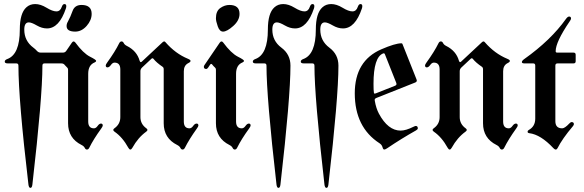

<svg xmlns="http://www.w3.org/2000/svg" viewBox="-20 -727 2877 946"><path d="M3.4 0ZM308.1 -598.6Q308.1 -609.9 314.5 -620.6Q327.1 -643.6 337.6 -673.1Q348.1 -702.6 381.8 -702.6Q431.6 -702.6 431.6 -658.7Q431.6 -627.4 407 -599.4Q382.3 -571.3 350.6 -571.3Q308.1 -571.3 308.1 -598.6ZM15.6 -436Q77.6 -458.5 77.6 -581.1Q77.6 -662.1 109.9 -690.9Q127.4 -707 153.6 -707Q179.7 -707 209.2 -689Q238.8 -670.9 257.8 -670.9Q276.9 -670.9 284.2 -692.9Q289.1 -707 297.4 -707Q306.6 -707 306.6 -696.8Q306.6 -691.4 304.7 -685.5Q271.5 -586.9 211.4 -586.9Q186.5 -586.9 160.9 -601.8Q135.3 -616.7 122.1 -616.7Q99.6 -616.7 99.6 -581.1Q99.6 -525.4 144.5 -492.2Q153.8 -485.4 161.6 -476.6Q169.4 -467.8 180.2 -467.8H290Q300.8 -467.8 306.6 -476.6L334 -516.6Q338.4 -522.9 342.5 -522.9Q346.7 -522.9 351.1 -517.6Q390.1 -464.8 423.3 -447.8Q453.6 -432.6 453.6 -427.5Q453.6 -422.4 446.3 -419.4Q414.6 -406.7 414.6 -363.3V-128.4Q414.6 -94.7 442.9 -94.7Q452.6 -94.7 460.9 -106.4Q469.2 -118.2 477.5 -118.2Q486.3 -118.2 486.3 -108.4Q486.3 -104 478.5 -93.3Q440.9 -41.5 419.9 1Q415.5 9.8 408.4 9.8Q401.4 9.8 397.5 1.5Q393.6 -6.8 381.8 -12.7Q315.4 -45.9 315.4 -119.6V-383.3Q315.4 -390.1 311.5 -393.6Q303.7 -400.9 299.8 -405.8Q293.9 -414.6 282.2 -414.6H199.2Q189 -414.6 189 -403.8Q189 -248.5 139.6 182.1Q137.7 198.7 129.9 198.7Q122.1 198.7 120.1 182.1Q70.8 -236.8 70.8 -403.8Q70.8 -414.6 60.5 -414.6H19Q3.4 -414.6 3.4 -423.1Q3.4 -431.6 15.6 -436Z M501 -404.8Q501 -409.2 508.8 -419.9Q546.4 -471.7 567.4 -514.2Q571.8 -522.9 578.9 -522.9Q585.9 -522.9 589.8 -514.6Q593.8 -506.3 605.5 -500.5Q654.3 -476.1 668 -427.7Q670.4 -420.9 673.3 -420.9Q676.3 -420.9 679.2 -423.8L781.2 -519Q785.6 -522.9 789.1 -522.9Q792.5 -522.9 795.4 -519Q844.2 -462.9 905.8 -437.5Q918.9 -432.1 918.9 -426.8Q918.9 -421.4 907.7 -416Q885.7 -404.8 885.7 -376V-128.4Q885.7 -94.7 913.6 -94.7Q923.3 -94.7 931.6 -106.4Q939.9 -118.2 948.7 -118.2Q957.5 -118.2 957.5 -108.4Q957.5 -104 949.7 -93.3Q912.6 -41.5 891.1 1Q886.7 9.8 879.6 9.8Q872.6 9.8 868.7 1.5Q864.7 -6.8 853 -12.7Q786.6 -45.9 786.6 -119.6V-387.2Q786.6 -394 781.7 -397.5Q751.5 -418 735.8 -437.5Q733.9 -439.9 731.2 -439.9Q728.5 -439.9 726.1 -437.5L680.2 -394.5Q671.9 -386.7 671.9 -376.5V-149.9Q671.9 -115.7 701.2 -94.7Q706.5 -90.8 706.5 -86.7Q706.5 -82.5 700.2 -78.1Q660.2 -49.3 632.3 1Q627.4 9.8 622.3 9.8Q617.2 9.8 612.3 1Q583.5 -51.3 544.4 -78.1Q538.1 -82.5 538.1 -86.7Q538.1 -90.8 543.5 -94.7Q572.8 -115.2 572.8 -149.9V-384.8Q572.8 -418.5 544.4 -418.5Q534.7 -418.5 526.4 -406.7Q518.1 -395 509.5 -395Q501 -395 501 -404.8Z M984.4 0ZM1043.9 -637.2Q1043.9 -672.4 1065.4 -687.5Q1086.9 -702.6 1110.4 -702.6Q1160.2 -702.6 1160.2 -658.7Q1160.2 -626.5 1129.2 -598.9Q1098.1 -571.3 1079.1 -571.3Q1062 -571.3 1053 -596.9Q1043.9 -622.6 1043.9 -637.2ZM984.4 -397.9Q984.4 -401.9 987.3 -406.2L1062.5 -516.6Q1066.9 -522.9 1071.3 -522.9Q1075.7 -522.9 1079.6 -517.6Q1118.7 -464.8 1151.9 -447.8Q1182.1 -432.6 1182.1 -427.5Q1182.1 -422.4 1174.8 -419.4Q1143.1 -406.7 1143.1 -363.3V-128.4Q1143.1 -94.7 1171.4 -94.7Q1181.2 -94.7 1189.5 -106.4Q1197.8 -118.2 1206.1 -118.2Q1214.8 -118.2 1214.8 -108.4Q1214.8 -104 1207 -93.3Q1169.4 -41.5 1148.4 1Q1144 9.8 1137 9.8Q1129.9 9.8 1126 1.5Q1122.1 -6.8 1110.4 -12.7Q1043.9 -45.9 1043.9 -119.6V-383.3Q1043.9 -390.1 1040 -393.6Q1031.7 -400.9 1025.4 -409.2Q1023.4 -412.1 1020.5 -412.1Q1018.1 -412.1 1015.1 -408.2L1005.9 -394.5Q1001 -387.2 996.1 -387.2Q984.4 -387.2 984.4 -397.9Z M1225.6 0ZM1237.8 -436Q1299.8 -458.5 1299.8 -581.1Q1299.8 -662.1 1332 -690.9Q1349.6 -707 1375.7 -707Q1401.9 -707 1431.4 -689Q1460.9 -670.9 1480 -670.9Q1499 -670.9 1506.3 -692.9Q1511.2 -707 1519.5 -707Q1528.8 -707 1528.8 -696.8Q1528.8 -691.4 1526.9 -685.5Q1493.7 -586.9 1433.6 -586.9Q1408.7 -586.9 1383.1 -601.8Q1357.4 -616.7 1344.2 -616.7Q1321.8 -616.7 1321.8 -581.1Q1321.8 -525.4 1366.5 -492.2Q1411.1 -459 1411.1 -403.8Q1411.1 -248.5 1361.8 182.1Q1359.9 198.7 1352.1 198.7Q1344.2 198.7 1342.3 182.1Q1293 -248.5 1293 -403.8Q1293 -414.6 1282.7 -414.6H1241.2Q1225.6 -414.6 1225.6 -423.1Q1225.6 -431.6 1237.8 -436Z M1461.9 0ZM1474.1 -436Q1536.1 -458.5 1536.1 -581.1Q1536.1 -662.1 1568.4 -690.9Q1585.9 -707 1612.1 -707Q1638.2 -707 1667.7 -689Q1697.3 -670.9 1716.3 -670.9Q1735.4 -670.9 1742.7 -692.9Q1747.6 -707 1755.9 -707Q1765.1 -707 1765.1 -696.8Q1765.1 -691.4 1763.2 -685.5Q1730 -586.9 1669.9 -586.9Q1645 -586.9 1619.4 -601.8Q1593.8 -616.7 1580.6 -616.7Q1558.1 -616.7 1558.1 -581.1Q1558.1 -525.4 1602.8 -492.2Q1647.5 -459 1647.5 -403.8Q1647.5 -248.5 1598.1 182.1Q1596.2 198.7 1588.4 198.7Q1580.6 198.7 1578.6 182.1Q1529.3 -248.5 1529.3 -403.8Q1529.3 -414.6 1519 -414.6H1477.5Q1461.9 -414.6 1461.9 -423.1Q1461.9 -431.6 1474.1 -436Z M1728 -267.1Q1728 -427.2 1858.4 -483.9Q1926.8 -513.7 1958 -513.7Q1961.4 -513.7 1962.9 -510.3L2032.2 -335.9Q2033.7 -333 2033.7 -330.1Q2033.7 -323.7 2025.4 -320.3L1835 -244.6Q1826.2 -241.2 1826.2 -234.9Q1826.2 -232.4 1826.7 -230Q1833 -193.4 1846.7 -167.5Q1891.6 -83.5 1954.1 -83.5Q1979.5 -83.5 2018.6 -103Q2025.4 -106.4 2028.3 -106.4Q2038.6 -106.4 2038.6 -94.7Q2038.6 -89.4 2029.8 -84.5Q1957.5 -43.9 1887.7 3.4Q1878.4 9.8 1873 9.8Q1867.7 9.8 1864.5 -2Q1861.3 -13.7 1850.1 -21Q1728 -100.1 1728 -267.1ZM1820.3 -314Q1820.3 -280.8 1822.3 -270Q1823.2 -265.6 1825.9 -265.6Q1828.6 -265.6 1832 -267.1L1926.8 -304.7Q1933.6 -307.6 1933.6 -313.5Q1933.6 -315.9 1932.1 -319.3L1876.5 -459.5Q1874.5 -464.4 1871.8 -464.4Q1869.1 -464.4 1868.2 -463.9Q1820.3 -445.8 1820.3 -314Z M2074.2 -404.8Q2074.2 -409.2 2082 -419.9Q2119.6 -471.7 2140.6 -514.2Q2145 -522.9 2152.1 -522.9Q2159.2 -522.9 2163.1 -514.6Q2167 -506.3 2178.7 -500.5Q2227.5 -476.1 2241.2 -427.7Q2243.7 -420.9 2246.6 -420.9Q2249.5 -420.9 2252.4 -423.8L2354.5 -519Q2358.9 -522.9 2362.3 -522.9Q2365.7 -522.9 2368.7 -519Q2417.5 -462.9 2479 -437.5Q2492.2 -432.1 2492.2 -426.8Q2492.2 -421.4 2481 -416Q2459 -404.8 2459 -376V-128.4Q2459 -94.7 2486.8 -94.7Q2496.6 -94.7 2504.9 -106.4Q2513.2 -118.2 2522 -118.2Q2530.8 -118.2 2530.8 -108.4Q2530.8 -104 2522.9 -93.3Q2485.8 -41.5 2464.4 1Q2460 9.8 2452.9 9.8Q2445.8 9.8 2441.9 1.5Q2438 -6.8 2426.3 -12.7Q2359.9 -45.9 2359.9 -119.6V-387.2Q2359.9 -394 2355 -397.5Q2324.7 -418 2309.1 -437.5Q2307.1 -439.9 2304.4 -439.9Q2301.8 -439.9 2299.3 -437.5L2253.4 -394.5Q2245.1 -386.7 2245.1 -376.5V-149.9Q2245.1 -115.7 2274.4 -94.7Q2279.8 -90.8 2279.8 -86.7Q2279.8 -82.5 2273.4 -78.1Q2233.4 -49.3 2205.6 1Q2200.7 9.8 2195.6 9.8Q2190.4 9.8 2185.5 1Q2156.7 -51.3 2117.7 -78.1Q2111.3 -82.5 2111.3 -86.7Q2111.3 -90.8 2116.7 -94.7Q2146 -115.2 2146 -149.9V-384.8Q2146 -418.5 2117.7 -418.5Q2107.9 -418.5 2099.6 -406.7Q2091.3 -395 2082.8 -395Q2074.2 -395 2074.2 -404.8Z M2563 -436Q2693.8 -528.8 2768.6 -633.8Q2776.9 -645.5 2784.2 -645.5Q2793.5 -645.5 2793.5 -635.7Q2793.5 -630.4 2786.1 -620.6Q2717.8 -520 2717.8 -474.6Q2717.8 -467.8 2725.1 -467.8H2805.7Q2816.4 -467.8 2816.4 -457V-425.3Q2816.4 -414.6 2805.7 -414.6H2727.1Q2716.3 -414.6 2716.3 -403.8V-129.9Q2716.3 -94.7 2750 -94.7Q2762.7 -94.7 2785.2 -118.7Q2791.5 -125.5 2796.4 -125.5Q2807.6 -125.5 2807.6 -115.2Q2807.6 -110.8 2801.8 -104Q2751 -44.4 2727.1 2.9Q2723.6 9.8 2718.3 9.8Q2712.9 9.8 2706.5 2.9Q2644 -64 2587.9 -70.8Q2579.6 -71.8 2579.6 -77.6Q2579.6 -83.5 2585 -86.4Q2617.2 -104 2617.2 -142.6V-403.8Q2617.2 -414.6 2607.4 -414.6H2564Q2551.3 -414.6 2551.3 -421.1Q2551.3 -427.7 2563 -436Z"/></svg>

Font: UnifrakturMaguntia17
Style: Book
Weight: 400
Designer: j. 'mach' wust, Gerrit Ansmann, Georg Duffner, based on a font by Peter Wiegel, original typeface by Carl Albert Fahrenw
Version: Version 2017-03-19